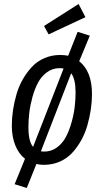

<svg xmlns="http://www.w3.org/2000/svg" viewBox="-20 -812 519 960"><path d="M407.2 -726.1 223.1 -640.1 200.2 -682.1 373 -792ZM376 -505.9Q439.9 -455.1 439.9 -342.8Q439.9 -305.2 434.3 -266.1Q428.7 -227.1 417.2 -186.5Q405.8 -146 386.2 -110.8Q366.7 -75.7 341.1 -47.9Q315.4 -20 278.8 -3.9Q242.2 12.2 199.2 12.2Q178.7 12.2 162.1 7.8L113.8 127.9L53.2 108.9L105 -18.1Q73.2 -43 56.2 -85.9Q39.1 -128.9 39.1 -183.1Q39.1 -221.2 44.9 -260.7Q50.8 -300.3 62.5 -340.6Q74.2 -380.9 94.2 -415.8Q114.3 -450.7 139.9 -478Q165.5 -505.4 201.9 -521.2Q238.3 -537.1 280.8 -537.1Q303.2 -537.1 320.8 -533.2L368.2 -652.8L429.2 -633.8ZM277.8 -471.2Q242.7 -471.2 214.8 -450.7Q187 -430.2 170.2 -398.7Q153.3 -367.2 142.1 -326.4Q130.9 -285.6 126.5 -248.5Q122.1 -211.4 122.1 -175.8Q122.1 -105.5 145 -78.1L146 -79.1L297.9 -469.2Q286.1 -471.2 277.8 -471.2ZM202.1 -54.2Q236.8 -54.2 264.6 -74.7Q292.5 -95.2 309.3 -127Q326.2 -158.7 337.6 -199.5Q349.1 -240.2 353.5 -277.6Q357.9 -314.9 357.9 -350.1Q357.9 -416 335.9 -445.8L185.1 -57.1L184.1 -55.2Q189.9 -54.2 202.1 -54.2Z"/></svg>

Font: Fira Sans Compressed Book
Style: Italic
Weight: 350
Width: 3
Italic angle: -8°
Designer: Carrois Corporate & Edenspiekermann AG
Foundry: Carrois Corporate GbR & Edenspiekermann AG
Version: Version 4.203;PS 004.203;hotconv 1.0.88;makeotf.lib2.5.64775